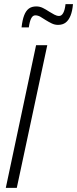

<svg xmlns="http://www.w3.org/2000/svg" viewBox="-20 -906 372 926"><path d="M8 0 154 -688H208L61 0ZM84 -774Q88 -810 96.5 -832Q105 -854 119 -864.5Q133 -875 155 -875Q172 -875 187 -867.5Q202 -860 217 -850Q230 -842 242 -835.5Q254 -829 265 -829Q277 -829 285 -843.5Q293 -858 296 -886H332Q329 -852 320 -830Q311 -808 296.5 -797Q282 -786 260 -786Q244 -786 229.5 -793Q215 -800 199 -810Q187 -818 175 -825Q163 -832 150 -832Q138 -832 130.5 -817.5Q123 -803 119 -774Z"/></svg>

Font: Saira ExtraCondensed Light
Style: Italic
Weight: 300
Width: 2
Italic angle: -12°
Designer: Hector Gatti with collaboration of the Omnibus-Type team
Foundry: Omnibus-Type
Version: Version 1.101